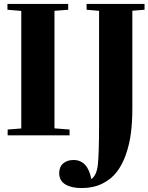

<svg xmlns="http://www.w3.org/2000/svg" viewBox="-20 -683 749 969"><path d="M18.6 0V-29.3L87.4 -34.7V-627.9L17.6 -633.8V-663.1H324.2V-633.8L254.9 -628.4V-35.2L331.1 -29.3V0ZM392.1 266.1Q339.8 266.1 309.3 247.3Q278.8 228.5 278.8 190.9Q278.8 159.2 298.8 141.8Q318.8 124.5 351.1 124.5Q422.4 124.5 440.9 220.7Q467.8 202.6 473.9 147.7Q480 92.8 480 -63V-628.4L417 -633.8V-663.1H709.5V-633.8L647.9 -628.9V-133.3Q647.9 -66.9 640.6 -10.5Q633.3 45.9 615 97.9Q596.7 149.9 568.1 186.3Q539.6 222.7 494.9 244.4Q450.2 266.1 392.1 266.1Z"/></svg>

Font: Elstob Grade
Style: Regular
Weight: 400
Designer: Peter S. Baker
Version: Version 1.015